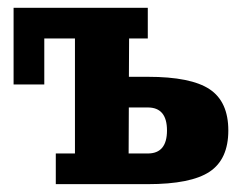

<svg xmlns="http://www.w3.org/2000/svg" viewBox="-20 -469 618 489"><path d="M14.6 -253.9V-449.2H356.4V-371.1H308.8L308.3 -273.4H356.4Q466.3 -273.4 513.9 -241.7Q561.5 -210 561.5 -136.7Q561.5 -63.5 513.9 -31.7Q466.3 0 356.4 0H122.1V-78.1H170.9V-371.1H92.8V-253.9ZM308.1 -195.3 307.6 -78.1H356.4Q405.3 -78.1 405.3 -136.7Q405.3 -195.3 356.4 -195.3Z"/></svg>

Font: Orelega One
Style: Regular
Weight: 400
Version: Version 1.1 ; ttfautohint (v1.8.3)